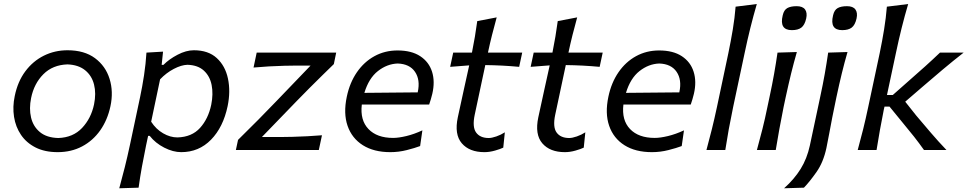

<svg xmlns="http://www.w3.org/2000/svg" viewBox="-20 -764 4928 978"><path d="M274 11Q208 11 161.2 -12.8Q114.5 -36.5 87 -77Q59.5 -117.5 51.5 -168.8Q43.5 -220 55 -274.5Q70 -348.5 109 -400.8Q148 -453 203.5 -480.5Q259 -508 324 -508Q409.5 -508 463.8 -467.8Q518 -427.5 538.2 -362.2Q558.5 -297 542.5 -222.5Q527.5 -152.5 490.5 -100Q453.5 -47.5 398.2 -18.2Q343 11 274 11ZM277 -61Q352 -63.5 398 -112.2Q444 -161 459 -232Q470.5 -288 459 -333.5Q447.5 -379 413.2 -406.5Q379 -434 323.5 -436Q248.5 -433.5 201 -386Q153.5 -338.5 138.5 -265Q127.5 -211 138.2 -165.2Q149 -119.5 183.5 -91Q218 -62.5 277 -61Z M587.5 195Q602.5 140 615.8 87.2Q629 34.5 642 -26.5L693.5 -269Q705 -323.5 713.8 -381.2Q722.5 -439 726 -496L810.5 -501L803.5 -433.5H812.5Q841 -462.5 884.5 -485.2Q928 -508 967.5 -508Q1041 -508 1084.2 -468.2Q1127.5 -428.5 1141.2 -363.5Q1155 -298.5 1139.5 -223.5Q1117 -116 1055 -52.5Q993 11 903 11Q861.5 11 816.5 -12Q771.5 -35 742.5 -72H734.5L724 -23Q712 35 702.8 86Q693.5 137 686 192ZM884 -64Q957 -66 999 -112.5Q1041 -159 1056 -230.5Q1067 -285.5 1058 -331Q1049 -376.5 1018.2 -404.5Q987.5 -432.5 934.5 -434Q903.5 -433 865.2 -413Q827 -393 795.5 -360L750 -144Q774.5 -106 810.8 -85Q847 -64 884 -64Z M1181.5 0 1192.5 -51.5Q1246.5 -104.5 1296.5 -155Q1346.5 -205.5 1389.5 -250.5L1562 -430H1493Q1466 -430 1428.5 -429Q1391 -428 1350 -425.8Q1309 -423.5 1271.5 -420L1287.5 -496H1692.5L1680.5 -437.5Q1656 -414 1623.8 -382.2Q1591.5 -350.5 1557.2 -316.2Q1523 -282 1492.5 -250.5L1314 -66H1405.5Q1432.5 -66 1469.5 -67Q1506.5 -68 1546 -70Q1585.5 -72 1620 -75L1604 0Z M1968 11Q1884.5 11 1828.5 -24.2Q1772.5 -59.5 1750.5 -123Q1728.5 -186.5 1746.5 -271.5Q1761.5 -343 1798 -396Q1834.5 -449 1887.5 -478Q1940.5 -507 2005 -507Q2076 -507 2120.5 -477.8Q2165 -448.5 2180.8 -398.5Q2196.5 -348.5 2182 -286Q2179 -272.5 2174.5 -258Q2170 -243.5 2166 -231.5H1823Q1813.5 -152 1856.8 -106.8Q1900 -61.5 1982.5 -61.5Q2010.5 -61.5 2050 -71Q2089.5 -80.5 2131.5 -100L2120 -20Q2093.5 -10 2052.2 0.5Q2011 11 1968 11ZM2005.5 -440.5Q1951.5 -438.5 1905 -402Q1858.5 -365.5 1836 -291L2107.5 -293.5L2108 -295Q2121.5 -357.5 2094 -398Q2066.5 -438.5 2005.5 -440.5Z M2447.5 11Q2371 11 2332.2 -34.2Q2293.5 -79.5 2312 -166.5Q2327.5 -240 2342.2 -305.2Q2357 -370.5 2370 -431L2273 -423.5L2288.5 -496H2384Q2400.5 -577.5 2411 -656.5L2510 -675.5Q2496.5 -626 2486.2 -585.5Q2476 -545 2465.5 -496H2640L2624.5 -423.5Q2582 -427.5 2538.2 -429.8Q2494.5 -432 2452 -432.5L2398 -179Q2385 -117 2405.2 -89Q2425.5 -61 2469.5 -61Q2485 -61 2508.2 -69Q2531.5 -77 2551.5 -90L2543.5 -12Q2529.5 -5 2501.5 3Q2473.5 11 2447.5 11Z M2857.5 11Q2781 11 2742.2 -34.2Q2703.5 -79.5 2722 -166.5Q2737.5 -240 2752.2 -305.2Q2767 -370.5 2780 -431L2683 -423.5L2698.5 -496H2794Q2810.5 -577.5 2821 -656.5L2920 -675.5Q2906.5 -626 2896.2 -585.5Q2886 -545 2875.5 -496H3050L3034.5 -423.5Q2992 -427.5 2948.2 -429.8Q2904.5 -432 2862 -432.5L2808 -179Q2795 -117 2815.2 -89Q2835.5 -61 2879.5 -61Q2895 -61 2918.2 -69Q2941.5 -77 2961.5 -90L2953.5 -12Q2939.5 -5 2911.5 3Q2883.5 11 2857.5 11Z M3300.5 11Q3217 11 3161 -24.2Q3105 -59.5 3083 -123Q3061 -186.5 3079 -271.5Q3094 -343 3130.5 -396Q3167 -449 3220 -478Q3273 -507 3337.5 -507Q3408.5 -507 3453 -477.8Q3497.5 -448.5 3513.2 -398.5Q3529 -348.5 3514.5 -286Q3511.5 -272.5 3507 -258Q3502.5 -243.5 3498.5 -231.5H3155.5Q3146 -152 3189.2 -106.8Q3232.5 -61.5 3315 -61.5Q3343 -61.5 3382.5 -71Q3422 -80.5 3464 -100L3452.5 -20Q3426 -10 3384.8 0.5Q3343.5 11 3300.5 11ZM3338 -440.5Q3284 -438.5 3237.5 -402Q3191 -365.5 3168.5 -291L3440 -293.5L3440.5 -295Q3454 -357.5 3426.5 -398Q3399 -438.5 3338 -440.5Z M3578.5 0Q3593.5 -55 3606.2 -106.5Q3619 -158 3632 -219L3690 -493Q3703 -555.5 3712.8 -614.5Q3722.5 -673.5 3727 -730L3835 -743.5Q3800 -623.5 3773 -494L3714.5 -219Q3701.5 -156.5 3692.2 -105.8Q3683 -55 3674.5 0Z M3835.5 0Q3850.5 -55 3863.5 -106.2Q3876.5 -157.5 3889 -219L3899.5 -268.5Q3914 -336 3923.2 -388.5Q3932.5 -441 3940.5 -496L4039 -499Q4023 -443.5 4010 -390.5Q3997 -337.5 3982 -268.5L3971.5 -219Q3959 -157.5 3949.8 -106.2Q3940.5 -55 3931.5 0ZM4013.5 -610.5Q3948.5 -610.5 3967 -686Q3973 -713 3990.2 -722.8Q4007.5 -732.5 4038 -732.5Q4068.5 -732.5 4080.8 -715.8Q4093 -699 4086.5 -669.5Q4079 -636.5 4062 -623.5Q4045 -610.5 4013.5 -610.5Z M3974 195Q4026 148.5 4058.2 96.5Q4090.5 44.5 4105 -22L4147 -219L4157.5 -268.5Q4172 -335.5 4181.2 -388.2Q4190.5 -441 4198.5 -496L4297 -499Q4281 -443.5 4268 -390.2Q4255 -337 4240.5 -269Q4228 -211 4219.5 -166.5Q4211 -122 4204 -84.5Q4197 -47 4189.5 -10Q4174 62.5 4139 112.2Q4104 162 4075 192ZM4270 -610.5Q4205 -610.5 4223.5 -686Q4229.5 -713 4246.8 -722.8Q4264 -732.5 4294.5 -732.5Q4325 -732.5 4337.2 -715.8Q4349.5 -699 4343 -669.5Q4335.5 -636.5 4318.5 -623.5Q4301.5 -610.5 4270 -610.5Z M4349 0Q4364 -55 4376.8 -106.2Q4389.5 -157.5 4402.5 -219L4461 -493.5Q4474 -556 4483.5 -614.8Q4493 -673.5 4497.5 -730L4606 -743.5Q4571 -625 4543.5 -493.5L4498 -280H4527.5L4613.5 -356Q4653.5 -391 4692.8 -426.2Q4732 -461.5 4768 -496H4888.5Q4833 -452.5 4781 -408.8Q4729 -365 4678 -321L4591 -246L4647 -175.5Q4684 -131.5 4721.8 -87.5Q4759.5 -43.5 4801 0H4686.5Q4662.5 -34 4635.8 -68Q4609 -102 4580.5 -136L4511 -221H4485.5L4482 -206Q4470.5 -149.5 4462 -101Q4453.5 -52.5 4445 0Z"/></svg>

Font: Commissioner Flair
Style: Italic
Weight: 400
Italic angle: -12°
Designer: Kostas Bartsokas
Foundry: Kostas Bartsokas
Version: Version 1.000; ttfautohint (v1.8.3)